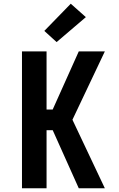

<svg xmlns="http://www.w3.org/2000/svg" viewBox="-20 -1011 640 1031"><path d="M98 0V-735H230V-423H263L403 -735H543L369 -368L543 0H403L263 -312H230V0ZM284 -785 218 -845 360 -991 441 -919Z"/></svg>

Font: Iosevka Extrabold Extended
Style: Regular
Weight: 800
Width: 7
Monospace: yes
Designer: Belleve Invis
Foundry: Belleve Invis
Version: Version 32.5.0; ttfautohint (v1.8.4)